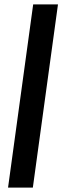

<svg xmlns="http://www.w3.org/2000/svg" viewBox="-20 -851 283 871"><path d="M16.5 0 130.5 -831H243L129 0Z"/></svg>

Font: Merriweather 36pt Medium
Style: Italic
Weight: 500
Italic angle: -7.8°
Version: Version 2.101